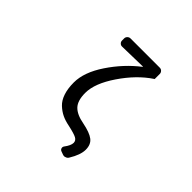

<svg xmlns="http://www.w3.org/2000/svg" viewBox="-234 -1031 1468 1468"><g transform="rotate(45 500.0 -297.0)"><path d="M688.5 180.7Q680.7 194.3 666 198.2Q659.2 201.2 653.3 201.2Q645.5 201.2 637.7 198.2L611.3 188.5Q599.6 183.6 596.2 171.4Q592.8 159.2 600.6 148.4Q632.8 105.5 632.8 77.1Q632.8 52.7 608.9 39.6Q585 26.4 512.7 10.7Q467.8 2 434.1 -14.2Q400.4 -30.3 369.6 -59.1Q338.9 -87.9 322.8 -136.2Q306.6 -184.6 306.6 -250Q306.6 -360.4 392.6 -488.8Q478.5 -617.2 594.7 -707Q595.7 -708 595.2 -709Q594.7 -710 593.8 -710Q422.9 -707 375 -705.1Q361.3 -704.1 351.1 -713.9Q340.8 -723.6 340.8 -737.3V-760.7Q340.8 -774.4 351.1 -784.7Q361.3 -794.9 376 -794.9H691.4Q706.1 -794.9 715.8 -784.7Q725.6 -774.4 725.6 -760.7V-708Q725.6 -703.1 720.7 -703.1Q719.7 -703.1 719.7 -702.1Q608.4 -627.9 516.6 -493.2Q424.8 -358.4 424.8 -255.9Q424.8 -171.9 461.9 -133.3Q499 -94.7 579.1 -80.1Q663.1 -63.5 699.2 -35.6Q735.4 -7.8 735.4 48.8Q735.4 104.5 688.5 180.7Z"/></g></svg>

Font: Gen Jyuu Gothic L Monospace Medium
Style: Regular
Weight: 500
Designer: [Source Han Sans]
Ryoko NISHIZUKA  (kana & ideographs); Paul D. Hunt (Latin, Greek & Cyrillic); Wenlong ZHANG  (bopomofo
Version: Version 1.002.20150607